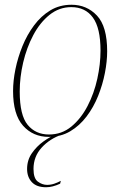

<svg xmlns="http://www.w3.org/2000/svg" viewBox="-20 -566 507 808"><path d="M185 10Q119 10 77 -37Q35 -84 35 -183Q35 -226 45 -275Q55 -324 74.5 -372Q94 -420 123.5 -459.5Q153 -499 192 -522.5Q231 -546 281 -546Q345 -546 388 -500.5Q431 -455 431 -350Q431 -308 421.5 -259Q412 -210 393 -162.5Q374 -115 344.5 -76Q315 -37 275.5 -13.5Q236 10 185 10ZM186 0Q240 0 280.5 -33.5Q321 -67 348.5 -120Q376 -173 389.5 -234.5Q403 -296 403 -353Q403 -448 371 -492Q339 -536 280 -536Q229 -536 188.5 -503.5Q148 -471 120 -418Q92 -365 77.5 -303Q63 -241 63 -181Q63 -81 96.5 -40.5Q130 0 186 0ZM174 222Q134 222 114 200.5Q94 179 94 145Q94 108 114 79Q134 50 162.5 29.5Q191 9 215 0H241Q189 18 155 55.5Q121 93 121 145Q121 185 139.5 198.5Q158 212 178 212Q194 212 208.5 207Q223 202 236 195L233 207Q201 222 174 222Z"/></svg>

Font: Noto Serif Display SemiCondensed Thin
Style: Italic
Weight: 100
Width: 4
Italic angle: -12°
Designer: Monotype Design Team
Foundry: Monotype Imaging Inc.
Version: Version 2.009